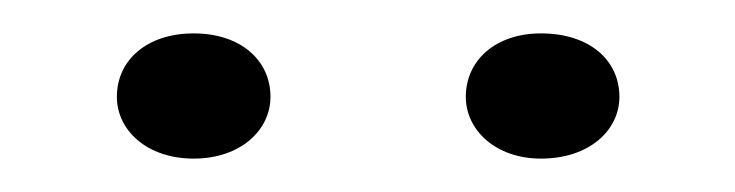

<svg xmlns="http://www.w3.org/2000/svg" viewBox="-20 -864 440 115"><path d="M96 -769C124 -769 142 -786 142 -806C142 -828 124 -844 96 -844C68 -844 50 -828 50 -806C50 -786 68 -769 96 -769ZM304 -769C333 -769 351 -786 351 -806C351 -828 333 -844 304 -844C277 -844 259 -828 259 -806C259 -786 277 -769 304 -769Z"/></svg>

Font: Sprat Extended Light
Style: Regular
Weight: 300
Width: 9
Designer: Ethan Nakache
Foundry: Collletttivo
Version: Version 2.000;Glyphs 3.2 (3217)